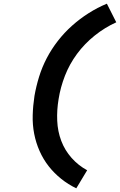

<svg xmlns="http://www.w3.org/2000/svg" viewBox="-20 -861 651 1042"><path d="M394 161Q350 140 312 109.5Q274 79 244.5 41.5Q215 4 195 -41Q175 -86 165.5 -135Q156 -184 157.5 -236Q159 -288 167 -340Q176 -392 192 -444Q208 -496 233.5 -545Q259 -594 294 -639Q329 -684 371 -721.5Q413 -759 461 -789.5Q509 -820 560 -841L611 -740Q549 -712 494 -668Q439 -624 398 -568.5Q357 -513 332.5 -450Q308 -387 298 -323Q288 -264 290.5 -206Q293 -148 312.5 -96.5Q332 -45 368.5 -4Q405 37 453 63Z"/></svg>

Font: Iosevka SS04 XBd Ex Obl
Style: Regular
Weight: 800
Width: 7
Italic angle: -9°
Monospace: yes
Designer: Belleve Invis
Foundry: Belleve Invis
Version: Version 19.0.0; ttfautohint (v1.8.4)